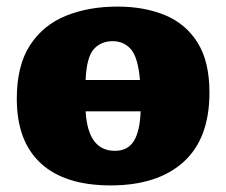

<svg xmlns="http://www.w3.org/2000/svg" viewBox="-20 -549 687 583"><path d="M316 14Q177 14 104 -53Q31 -120 31 -249Q31 -350 71 -411.5Q111 -473 180 -501Q249 -529 337 -529Q418 -529 481 -503Q544 -477 580 -419.5Q616 -362 616 -268Q616 -128 537 -57Q458 14 316 14ZM240 -306H405Q399 -375 377.5 -399.5Q356 -424 322 -424Q287 -424 265 -400Q243 -376 240 -306ZM329 -91Q368 -91 386.5 -121Q405 -151 407 -211H240Q247 -91 329 -91Z"/></svg>

Font: Literata 12pt ExtraBold
Style: Regular
Weight: 800
Designer: Latin by Veronika Burian and Jose Scaglione. Greek by Irene Vlachou. Cyrillic by Vera Evstafieva.
Foundry: TypeTogether
Version: Version 3.002